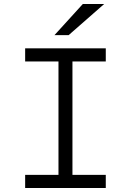

<svg xmlns="http://www.w3.org/2000/svg" viewBox="-20 -942 656 962"><path d="M273 0V-700H343V0ZM106 0V-66H510V0ZM106 -634V-700H510V-634ZM253 -766 395 -922H502L324 -766Z"/></svg>

Font: Overpass Mono Light Light
Style: Regular
Weight: 300
Monospace: yes
Version: Version 4.000